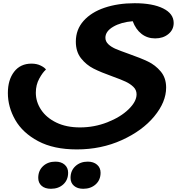

<svg xmlns="http://www.w3.org/2000/svg" viewBox="-20 -616 1156 1195"><path d="M636 -381Q636 -358 654.5 -340.5Q673 -323 701.5 -311Q730 -299 781 -281Q855 -255 901 -233Q947 -211 980.5 -171Q1014 -131 1014 -71Q1014 19 940 108.5Q866 198 738 256Q610 314 458 314Q314 314 217.5 262.5Q121 211 75 130.5Q29 50 29 -37Q29 -119 68 -169.5Q107 -220 176 -220Q209 -220 234 -207.5Q259 -195 266 -183Q246 -166 224.5 -127Q203 -88 203 -39Q203 18 236 67.5Q269 117 331 147Q393 177 478 177Q567 177 648.5 145Q730 113 780 64.5Q830 16 830 -29Q830 -56 810.5 -75Q791 -94 762.5 -107.5Q734 -121 681 -140Q608 -166 562.5 -189Q517 -212 484.5 -253Q452 -294 452 -357Q452 -432 500 -486Q548 -540 631 -568Q714 -596 818 -596Q930 -596 995.5 -563.5Q1061 -531 1061 -473Q1061 -431 1028 -404Q995 -377 946 -377Q897 -377 861 -405Q825 -433 806 -484Q733 -478 684.5 -449.5Q636 -421 636 -381ZM218 491Q218 446 248 418Q278 390 325 390Q361 390 382.5 409Q404 428 404 459Q404 504 374 531.5Q344 559 297 559Q260 559 239 540.5Q218 522 218 491ZM419 491Q419 446 449.5 418Q480 390 526 390Q562 390 584 409Q606 428 606 459Q606 504 575.5 531.5Q545 559 498 559Q462 559 440.5 540.5Q419 522 419 491Z"/></svg>

Font: Lemonada SemiBold
Style: Regular
Weight: 600
Designer: Mohamed Gaber (Arabic) Eduardo Tunni (Latin)
Foundry: Kief Type Foundry
Version: Version 3.006